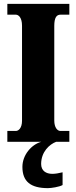

<svg xmlns="http://www.w3.org/2000/svg" viewBox="-20 -734 395 994"><path d="M18 0H194C143 14 96 68 96 130C96 206 139 240 228 240C245 240 286 234 304 224V158C284 163 266 166 251 166C218 166 193 150 193 115C193 52 236 13 271 0H339V-56H293C277 -56 261 -74 261 -110V-600C261 -643 273 -658 293 -658H339V-714H18V-658H62C76 -658 94 -643 94 -601V-109C94 -71 76 -56 62 -56H18Z"/></svg>

Font: Noto Serif Hebrew ExtraCondensed Black
Style: Regular
Weight: 900
Width: 2
Designer: Monotype Design Team
Foundry: Monotype Imaging Inc.
Version: Version 2.004